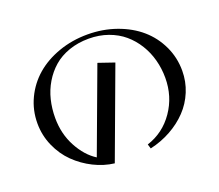

<svg xmlns="http://www.w3.org/2000/svg" viewBox="-118 -882 1191 1046"><g transform="rotate(-20 477.0 -359.5)"><path d="M58.1 -352.1Q58.1 -428.7 90.1 -495.8Q122.1 -563 177.7 -611.1Q233.4 -659.2 311.8 -687Q390.1 -714.8 479 -714.8Q567.9 -714.8 646 -687Q724.1 -659.2 779.3 -611.3Q834.5 -563.5 866.2 -496.3Q897.9 -429.2 897.9 -353Q897.9 -290 874.5 -233.2Q851.1 -176.3 809.8 -133.1Q768.6 -89.8 712.6 -58.8Q656.7 -27.8 591.8 -13.2L584 -39.1Q680.7 -70.3 739.3 -155.3Q797.9 -240.2 797.9 -348.1Q797.9 -401.9 784.4 -452.1Q771 -502.4 744.1 -545.9Q717.3 -589.4 679.4 -621.6Q641.6 -653.8 589.8 -672.4Q538.1 -690.9 478 -690.9Q415.5 -690.9 362.8 -672.4Q310.1 -653.8 272.9 -621.3Q235.8 -588.9 209.7 -545.2Q183.6 -501.5 171.4 -451.4Q159.2 -401.4 159.2 -347.2Q159.2 -254.9 199.5 -179.9Q239.7 -105 298.8 -67.9L478 -550.8L570.8 -519L379.9 -3.9Q319.3 -11.2 261.7 -40Q204.1 -68.8 158.7 -113.3Q113.3 -157.7 85.7 -220.2Q58.1 -282.7 58.1 -352.1Z"/></g></svg>

Font: Dehuti
Style: Bold
Weight: 700
Version: Version 1.2